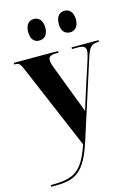

<svg xmlns="http://www.w3.org/2000/svg" viewBox="-145 -831 804 1134"><g transform="rotate(-15 257.0 -264.0)"><path d="M367 -624C392 -624 419 -641 419 -689C419 -738 392 -756 367 -756C339 -756 314 -738 314 -689C314 -641 339 -624 367 -624ZM178 -624C205 -624 232 -641 232 -689C232 -738 205 -756 178 -756C152 -756 127 -738 127 -689C127 -641 152 -624 178 -624ZM22 218V228H48C170 228 228 198 285 22L439 -458C457 -512 472 -526 511 -526H516V-536H351V-526H387C421 -526 435 -517 435 -494C435 -483 431 -466 425 -446L356 -233C348 -207 340 -181 331 -152C323 -176 313 -202 298 -240L220 -445C212 -465 207 -483 207 -496C207 -517 221 -526 258 -526H269V-536H-2V-526H7C28 -526 36 -515 51 -479L269 35C214 191 167 218 22 218Z"/></g></svg>

Font: Noto Serif Display Condensed ExtraBold
Style: Regular
Weight: 800
Width: 3
Designer: Monotype Design Team
Foundry: Monotype Imaging Inc.
Version: Version 2.009